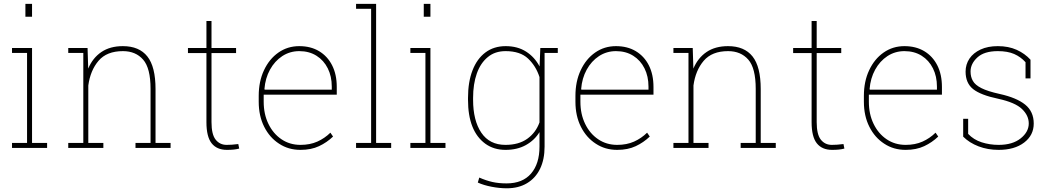

<svg xmlns="http://www.w3.org/2000/svg" viewBox="-20 -782 5554 1015"><path d="M114.3 -693.4V-761.7H149.4V-693.4ZM149.4 -528.3V-26.4H229V0H43.5V-26.4H123V-502H43.5V-528.3Z M446.8 -26.4H526.4V0H340.8V-26.4H420.4V-502H340.8V-528.3H442.9L446.3 -419.4Q470.2 -476.1 516.1 -507.1Q562 -538.1 629.4 -538.1Q715.8 -538.1 759 -483.6Q802.2 -429.2 802.2 -311V-26.4H881.8V0H696.3V-26.4H775.9V-312Q775.9 -421.9 736.6 -466.8Q697.3 -511.7 629.9 -511.7Q544.4 -511.7 501 -460.7Q457.5 -409.7 446.8 -330.1Z M1179.7 10.3Q1126.5 10.3 1098.9 -24.4Q1071.3 -59.1 1071.3 -136.2V-501.5H973.6V-528.3H1071.3V-670.9H1098.1V-528.3H1228V-501.5H1098.1V-136.2Q1098.1 -71.3 1120.1 -43.7Q1142.1 -16.1 1178.2 -16.1Q1193.8 -16.1 1206.1 -17.1Q1218.3 -18.1 1239.7 -20.5L1244.6 3.4Q1230 7.3 1214.6 8.8Q1199.2 10.3 1179.7 10.3Z M1568.4 10.3Q1504.4 10.3 1455.1 -22.5Q1405.3 -54.7 1376.5 -112.1Q1347.7 -169.4 1347.7 -244.1V-275.4Q1347.7 -351.6 1375.5 -410.6Q1403.3 -470.2 1451.9 -504.2Q1500.5 -538.1 1562 -538.1Q1622.1 -538.1 1666.5 -511.7Q1711.4 -484.9 1735.8 -436.5Q1760.3 -388.2 1760.3 -322.3V-281.7H1374V-244.1Q1374 -178.7 1398.9 -127.4Q1423.8 -75.7 1467.8 -45.9Q1511.7 -16.1 1568.4 -16.1Q1618.7 -16.1 1657.5 -33.4Q1696.3 -50.8 1726.6 -80.6L1740.7 -60.1Q1708 -28.8 1666.5 -9.3Q1625 10.3 1568.4 10.3ZM1377.9 -311 1379.4 -308.1H1733.9V-324.2Q1733.9 -378.4 1712.9 -420.4Q1691.9 -462.9 1653.1 -487.3Q1614.3 -511.7 1562 -511.7Q1512.7 -511.7 1472.2 -485.4Q1432.1 -459 1407.2 -413.6Q1382.3 -368.2 1377.9 -311Z M1968.3 -761.7V-26.4H2047.9V0H1862.3V-26.4H1941.9V-735.4H1862.3V-761.7Z M2220.2 -693.4V-761.7H2255.4V-693.4ZM2255.4 -528.3V-26.4H2335V0H2149.4V-26.4H2229V-502H2149.4V-528.3Z M2928.7 -528.3V-502H2858.9V-6.8Q2858.9 61 2835 110.4Q2811 159.7 2766.1 186.5Q2721.2 213.4 2659.2 213.4Q2620.6 213.4 2578.9 205.3Q2537.1 197.3 2505.9 183.1L2513.7 156.7Q2549.3 172.4 2582.5 179.9Q2615.7 187.5 2658.2 187.5Q2742.7 187.5 2787.4 135.5Q2832 83.5 2832 -6.8V-83.5Q2805.7 -40.5 2760 -15.1Q2714.4 10.3 2652.3 10.3Q2590.8 10.3 2545.9 -22Q2454.1 -88.9 2454.1 -254.4V-264.6Q2454.1 -349.1 2478 -410.2Q2501.5 -471.2 2546.1 -504.6Q2590.8 -538.1 2653.3 -538.1Q2715.8 -538.1 2761 -509.3Q2806.2 -480.5 2832.5 -430.7L2836.4 -528.3ZM2832 -134.8V-374.5Q2813.5 -432.6 2771.7 -472.2Q2730 -511.7 2652.8 -511.7Q2596.7 -511.7 2559.1 -480.5Q2520.5 -449.2 2500.7 -393.6Q2481 -337.9 2481 -264.6V-254.4Q2481 -145 2524.4 -80.6Q2567.9 -16.1 2651.9 -16.1Q2722.2 -16.1 2767.3 -48.3Q2812.5 -80.6 2832 -134.8Z M3242.7 10.3Q3178.7 10.3 3129.4 -22.5Q3079.6 -54.7 3050.8 -112.1Q3022 -169.4 3022 -244.1V-275.4Q3022 -351.6 3049.8 -410.6Q3077.6 -470.2 3126.2 -504.2Q3174.8 -538.1 3236.3 -538.1Q3296.4 -538.1 3340.8 -511.7Q3385.7 -484.9 3410.2 -436.5Q3434.6 -388.2 3434.6 -322.3V-281.7H3048.3V-244.1Q3048.3 -178.7 3073.2 -127.4Q3098.1 -75.7 3142.1 -45.9Q3186 -16.1 3242.7 -16.1Q3293 -16.1 3331.8 -33.4Q3370.6 -50.8 3400.9 -80.6L3415 -60.1Q3382.3 -28.8 3340.8 -9.3Q3299.3 10.3 3242.7 10.3ZM3052.2 -311 3053.7 -308.1H3408.2V-324.2Q3408.2 -378.4 3387.2 -420.4Q3366.2 -462.9 3327.4 -487.3Q3288.6 -511.7 3236.3 -511.7Q3187 -511.7 3146.5 -485.4Q3106.4 -459 3081.5 -413.6Q3056.6 -368.2 3052.2 -311Z M3646 -26.4H3725.6V0H3540V-26.4H3619.6V-502H3540V-528.3H3642.1L3645.5 -419.4Q3669.4 -476.1 3715.3 -507.1Q3761.2 -538.1 3828.6 -538.1Q3915 -538.1 3958.3 -483.6Q4001.5 -429.2 4001.5 -311V-26.4H4081.1V0H3895.5V-26.4H3975.1V-312Q3975.1 -421.9 3935.8 -466.8Q3896.5 -511.7 3829.1 -511.7Q3743.7 -511.7 3700.2 -460.7Q3656.7 -409.7 3646 -330.1Z M4378.9 10.3Q4325.7 10.3 4298.1 -24.4Q4270.5 -59.1 4270.5 -136.2V-501.5H4172.9V-528.3H4270.5V-670.9H4297.4V-528.3H4427.2V-501.5H4297.4V-136.2Q4297.4 -71.3 4319.3 -43.7Q4341.3 -16.1 4377.4 -16.1Q4393.1 -16.1 4405.3 -17.1Q4417.5 -18.1 4439 -20.5L4443.8 3.4Q4429.2 7.3 4413.8 8.8Q4398.4 10.3 4378.9 10.3Z M4767.6 10.3Q4703.6 10.3 4654.3 -22.5Q4604.5 -54.7 4575.7 -112.1Q4546.9 -169.4 4546.9 -244.1V-275.4Q4546.9 -351.6 4574.7 -410.6Q4602.5 -470.2 4651.1 -504.2Q4699.7 -538.1 4761.2 -538.1Q4821.3 -538.1 4865.7 -511.7Q4910.6 -484.9 4935.1 -436.5Q4959.5 -388.2 4959.5 -322.3V-281.7H4573.2V-244.1Q4573.2 -178.7 4598.1 -127.4Q4623 -75.7 4667 -45.9Q4710.9 -16.1 4767.6 -16.1Q4817.9 -16.1 4856.7 -33.4Q4895.5 -50.8 4925.8 -80.6L4939.9 -60.1Q4907.2 -28.8 4865.7 -9.3Q4824.2 10.3 4767.6 10.3ZM4577.1 -311 4578.6 -308.1H4933.1V-324.2Q4933.1 -378.4 4912.1 -420.4Q4891.1 -462.9 4852.3 -487.3Q4813.5 -511.7 4761.2 -511.7Q4711.9 -511.7 4671.4 -485.4Q4631.3 -459 4606.4 -413.6Q4581.5 -368.2 4577.1 -311Z M5259.3 10.3Q5201.7 10.3 5153.1 -8.3Q5104.5 -26.9 5071.8 -59.6V-153.8H5098.1V-74.2Q5127 -43.5 5169.4 -29.8Q5211.9 -16.1 5259.3 -16.1Q5332.5 -16.1 5375.5 -50.3Q5418.5 -84.5 5418.5 -129.4Q5418.5 -171.4 5382.6 -205.8Q5346.7 -240.2 5257.3 -259.8Q5164.1 -279.3 5124.3 -311Q5084.5 -342.8 5084.5 -403.3Q5084.5 -441.4 5105 -472.2Q5125.5 -502.4 5163.8 -520.3Q5202.1 -538.1 5254.9 -538.1Q5311.5 -538.1 5354.7 -518.6Q5397.9 -499 5427.7 -466.3V-367.7H5401.4V-453.1Q5376 -481.4 5341.3 -496.6Q5306.6 -511.7 5254.9 -511.7Q5183.1 -511.7 5147 -478.5Q5110.8 -445.3 5110.8 -404.3Q5110.8 -375.5 5123 -354.5Q5134.8 -333 5168 -316.2Q5201.2 -299.3 5265.1 -285.2Q5354 -265.6 5399.4 -229Q5444.8 -192.4 5444.8 -128.9Q5444.8 -66.9 5394 -28.3Q5343.3 10.3 5259.3 10.3Z"/></svg>

Font: Suwannaphum Thin
Style: Regular
Weight: 100
Designer: Danh Hong
Version: Version 8.002; ttfautohint (v1.8.3)